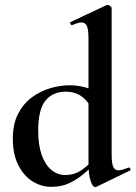

<svg xmlns="http://www.w3.org/2000/svg" viewBox="-20 -745 550 779"><path d="M189 13Q146 13 110.5 -10Q75 -33 53.5 -76.5Q32 -120 32 -182Q32 -243 54 -284.5Q76 -326 110.5 -351Q145 -376 185 -387.5Q225 -399 261 -399Q297 -399 328 -390Q359 -381 384 -368L361 -287Q340 -332 313 -352.5Q286 -373 246 -373Q195 -373 165 -337.5Q135 -302 135 -214Q135 -157 149 -117Q163 -77 188 -56Q213 -35 244 -35Q284 -35 314 -57Q344 -79 372 -110L382 -101Q361 -77 332.5 -50.5Q304 -24 268.5 -5.5Q233 13 189 13ZM433 -712V-116Q433 -82 439.5 -68Q446 -54 461 -54Q468 -54 478.5 -57Q489 -60 502 -65Q505 -67 508 -61.5Q511 -56 509 -54L371 13Q368 14 366 14Q356 14 347.5 -11Q339 -36 339 -82V-589Q339 -623 333 -638.5Q327 -654 310 -654Q303 -654 293.5 -651Q284 -648 273 -643Q269 -642 266 -648Q263 -654 265 -655L412 -724Q414 -725 416 -725Q421 -725 427 -720.5Q433 -716 433 -712Z"/></svg>

Font: Cormorant Light
Style: Bold
Weight: 700
Version: Version 4.000